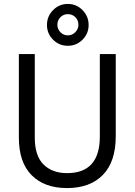

<svg xmlns="http://www.w3.org/2000/svg" viewBox="-20 -949 685 977"><path d="M569 -256Q569 -126 503.5 -59Q438 8 321 8Q206 8 141 -57.5Q76 -123 76 -248V-674H157V-249Q157 -156 201.5 -112Q246 -68 321 -68Q488 -68 488 -254V-674H569ZM400 -897.5Q431 -866 431 -822Q431 -778 400 -747Q369 -716 325 -716Q281 -716 250 -747Q219 -778 219 -822Q219 -866 250 -897.5Q281 -929 325 -929Q369 -929 400 -897.5ZM272 -823Q272 -801 287.5 -785Q303 -769 325 -769Q347 -769 363 -785Q379 -801 379 -823Q379 -846 363.5 -861.5Q348 -877 325 -877Q303 -877 287.5 -861.5Q272 -846 272 -823Z"/></svg>

Font: Hind Vadodara
Style: Regular
Weight: 400
Designer: Hitesh Malaviya
Foundry: Indian Type Foundry
Version: Version 1.001;PS 1.0;hotconv 1.0.86;makeotf.lib2.5.63406; tt